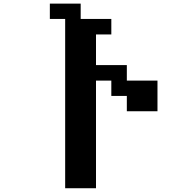

<svg xmlns="http://www.w3.org/2000/svg" viewBox="-20 -879 1040 1040"><path d="M250 -776.4V-859.4H417V-776.4H583V-692.4H500V-526.4H667V-442.4H833V-276.4H667V-359.4H583V-442.4H500V140.6H333V-776.4Z"/></svg>

Font: KH Dot Dougenzaka 12
Style: Regular
Weight: 400
Designer: Original version for X68000 by Keitarou Hiraki (http://hp.vector.co.jp/authors/VA000874/) / TrueType conversion by Homem
Version: Version 1.00.20150527